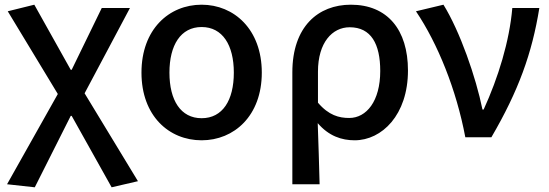

<svg xmlns="http://www.w3.org/2000/svg" viewBox="-20 -584 2336 817"><path d="M128 213 281 -91H285L455 213L567 187L340 -187L533 -550H413L285 -287H281L126 -564L13 -536L226 -184L10 200Z M838 13C976 13 1094 -91 1094 -275C1094 -459 976 -564 838 -564C699 -564 582 -459 582 -275C582 -91 699 13 838 13ZM838 -81C749 -81 701 -157 701 -275C701 -392 749 -469 838 -469C927 -469 975 -392 975 -275C975 -157 927 -81 838 -81Z M1224 200H1340C1338 108 1335 35 1332 -60C1379 -5 1434 13 1489 13C1605 13 1716 -95 1716 -284C1716 -458 1628 -564 1473 -564C1334 -564 1224 -471 1224 -276ZM1466 -82C1423 -82 1379 -93 1333 -147V-279C1333 -403 1394 -468 1468 -468C1559 -468 1598 -397 1598 -282C1598 -153 1539 -82 1466 -82Z M1960 0H2071C2186 -197 2244 -357 2275 -550H2160C2148 -409 2100 -253 2038 -118H2033C2005 -256 1937 -451 1867 -564L1750 -536C1843 -398 1922 -202 1960 0Z"/></svg>

Font: Noto Sans JP Medium
Style: Regular
Weight: 500
Designer: Ryoko NISHIZUKA  (kana, bopomofo & ideographs); Paul D. Hunt (Latin, Greek & Cyrillic); Sandoll Communications , Soo-you
Foundry: Adobe
Version: Version 2.002;hotconv 1.0.116;makeotfexe 2.5.65601